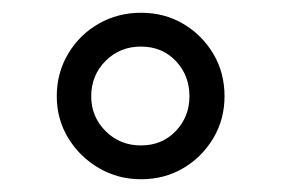

<svg xmlns="http://www.w3.org/2000/svg" viewBox="-20 -718 440 301"><path d="M201 -437Q165 -437 135 -454.5Q105 -472 87 -501.5Q69 -531 69 -567Q69 -604 87 -634Q105 -664 135 -681Q165 -698 201 -698Q238 -698 267.5 -680.5Q297 -663 314.5 -633.5Q332 -604 332 -567Q332 -531 314.5 -501.5Q297 -472 267.5 -454.5Q238 -437 201 -437ZM201 -490Q234 -490 255.5 -512.5Q277 -535 277 -567Q277 -600 255.5 -622.5Q234 -645 201 -645Q168 -645 145.5 -622.5Q123 -600 123 -567Q123 -535 145.5 -512.5Q168 -490 201 -490Z"/></svg>

Font: Archivo SemiExpanded
Style: Regular
Weight: 400
Width: 6
Designer: Hector Gatti
Foundry: Omnibus-Type
Version: Version 2.001